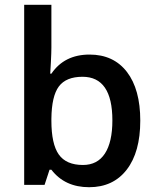

<svg xmlns="http://www.w3.org/2000/svg" viewBox="-20 -780 663 810"><path d="M357.9 -549.8Q459 -549.8 515.4 -476.6Q571.8 -403.3 571.8 -271Q571.8 -138.2 514.6 -64.2Q457.5 9.8 356 9.8Q253.4 9.8 196.8 -64H189L168 0H82V-759.8H196.8V-579.1Q196.8 -559.1 194.8 -519.5Q192.9 -480 191.9 -469.2H196.8Q251.5 -549.8 357.9 -549.8ZM328.1 -456.1Q258.8 -456.1 228.3 -415.3Q197.8 -374.5 196.8 -278.8V-271Q196.8 -172.4 228 -128.2Q259.3 -84 330.1 -84Q391.1 -84 422.6 -132.3Q454.1 -180.7 454.1 -272Q454.1 -456.1 328.1 -456.1Z"/></svg>

Font: f2_4961           
Style: Regular
Weight: 600
Foundry: Ascender Corporation
Version: Version 1.10